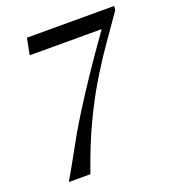

<svg xmlns="http://www.w3.org/2000/svg" viewBox="-123 -753 754 845"><g transform="rotate(-20 254.0 -330.0)"><path d="M55 0Q84 -49 106.5 -90.5Q129 -132 154 -176Q179 -220 213 -274.5Q247 -329 297 -404Q347 -479 421 -583H84L99 -660H508L505 -640Q459 -574 414.5 -510Q370 -446 326.5 -373.5Q283 -301 240.5 -210.5Q198 -120 156 0Z"/></g></svg>

Font: Spectral
Style: Italic
Weight: 400
Italic angle: -10°
Designer: Jean-Baptiste Levee
Foundry: Production Type
Version: Version 2.001